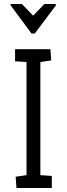

<svg xmlns="http://www.w3.org/2000/svg" viewBox="-20 -936 333 956"><path d="M35 -916H89L145 -858L201 -916H256L259 -910L153 -769H137L31 -912ZM62 0 58 -56 112 -64V-627L55 -631V-691H231L235 -635L181 -627V-64L238 -60V0Z"/></svg>

Font: Kreon Light Light
Style: Regular
Weight: 300
Version: Version 2.002